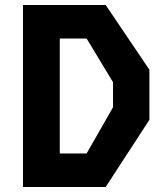

<svg xmlns="http://www.w3.org/2000/svg" viewBox="-20 -750 660 770"><path d="M120.8 -134.6H327.4L433.2 -319.6V-420.4L327.4 -595.4H120.8L133.3 -730H403.8L579.2 -470.4V-269.6L403.8 0H133.3ZM72.2 -730H219.8V0H72.2Z"/></svg>

Font: Monaspace Krypton Var
Style: Regular
Weight: 400
Designer: Riley Cran and the Lettermatic Team
Version: Version 1.101 (Monaspace Krypton Var)